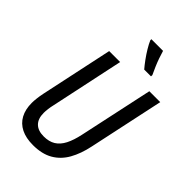

<svg xmlns="http://www.w3.org/2000/svg" viewBox="-278 -1044 1154 1154"><g transform="rotate(45 299.0 -467.0)"><path d="M239.3 9.8Q179.7 9.8 138.7 -10.7Q97.7 -31.2 76.4 -70.3Q55.2 -109.4 55.2 -165Q55.2 -182.1 57.9 -204.6Q60.5 -227.1 65.4 -251L164.1 -713.9H257.3L158.2 -247.6Q153.3 -227.5 150.9 -207.5Q148.4 -187.5 148.4 -172.9Q148.4 -124 174.1 -98.4Q199.7 -72.8 248.5 -72.8Q293 -72.8 323 -91.3Q353 -109.9 372.6 -147.9Q392.1 -186 404.3 -243.7L505.4 -713.9H598.1L495.6 -234.4Q480 -159.2 449 -104.2Q418 -49.3 366.9 -19.8Q315.9 9.8 239.3 9.8ZM391.6 -784.2Q375.5 -802.7 355.7 -829.8Q335.9 -856.9 318.8 -885.3Q301.8 -913.6 293 -934.6V-943.8H392.1Q398.9 -920.4 407.7 -895.3Q416.5 -870.1 427.2 -845.2Q438 -820.3 449.7 -795.4L449.2 -784.2Z"/></g></svg>

Font: Open Sans SemiCondensed Medium
Style: Italic
Weight: 500
Width: 4
Italic angle: -12°
Designer: Monotype Design Team
Foundry: Monotype Imaging Inc.
Version: Version 3.000